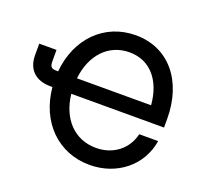

<svg xmlns="http://www.w3.org/2000/svg" viewBox="-129 -887 1104 1047"><g transform="rotate(20 423.5 -363.5)"><path d="M490.7 11.7C648.9 11.7 775.9 -90.3 798.8 -238.3H689C668.5 -148.4 592.3 -87.4 492.2 -87.4C367.2 -87.4 280.8 -178.2 265.6 -318.8H803.7V-369.6C803.7 -585 683.1 -739.3 488.3 -739.3C306.6 -739.3 173.8 -604.5 156.2 -409.2H151.9C115.7 -409.2 107.9 -416.5 107.9 -454.6V-516.1H7.8V-449.2C7.8 -366.7 58.1 -318.4 144 -318.4H156.2C174.3 -121.1 308.6 11.7 490.7 11.7ZM695.8 -408.7H265.6C280.8 -548.3 366.2 -640.1 487.8 -640.1C611.8 -640.1 685.1 -544.4 695.8 -408.7Z"/></g></svg>

Font: Inteeer Medium
Style: Regular
Weight: 500
Designer: Rasmus Andersson
Foundry: rsms
Version: Version 4.001;Glyphs 3.4 (3402)